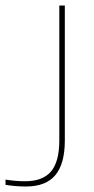

<svg xmlns="http://www.w3.org/2000/svg" viewBox="-118 -514 340 696"><path d="M-23 162Q-44 162 -62 160.5Q-80 159 -98 156V137Q-79 140 -62 141.5Q-45 143 -27 143Q37 143 67 107.5Q97 72 97 -5V-494H117V-5Q117 80 82.5 121Q48 162 -23 162Z"/></svg>

Font: Blinker Thin
Style: Regular
Weight: 100
Designer: Juergen Huber
Foundry: supertype
Version: Version 1.017;hotconv 1.0.117;makeotfexe 2.5.65602